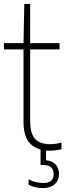

<svg xmlns="http://www.w3.org/2000/svg" viewBox="-20 -760 336 980"><path d="M234 9Q172 9 136 -25Q100 -59 100 -139V-508H0V-540H100L104 -740H134V-540H284V-508H134V-145Q134 -77 159.5 -50.5Q185 -24 236 -24Q262 -24 294 -32V2Q280.5 5 264.5 7Q248.5 9 234 9ZM198 200Q180 200 160.2 195.5Q140.5 191 126 183V155Q146.5 166 165.2 170Q184 174 201 174Q254 174 254 129Q254 82 200 82H187V-10H215V58Q248 61.5 264.5 80.2Q281 99 281 129Q281 160.5 259.5 180.2Q238 200 198 200Z"/></svg>

Font: Encode Sans Cnd Th
Style: Regular
Weight: 100
Width: 3
Designer: Multiple Designers
Foundry: Impallari Type
Version: Version 3.002; ttfautohint (v1.8.3) -l 8 -r 50 -G 200 -x 14 